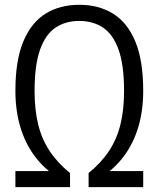

<svg xmlns="http://www.w3.org/2000/svg" viewBox="-20 -769 652 789"><path d="M43.3 0V-66H214.3L218 -39Q160.9 -75.7 122 -128.3Q83 -180.9 63.2 -248.2Q43.3 -315.4 43.3 -395.7Q43.3 -520.9 76 -598.9Q108.6 -676.9 167.5 -713.1Q226.4 -749.3 305.7 -749.3Q385.2 -749.3 444.2 -713.1Q503.2 -676.9 535.9 -598.9Q568.5 -520.9 568.5 -395.7Q568.5 -315.4 548.7 -248.2Q528.9 -180.9 489.9 -128.3Q450.9 -75.7 393.9 -39L397.6 -66H568.5V0H344.1V-57.8Q395.9 -100 428.1 -148.8Q460.3 -197.5 475 -257.8Q489.8 -318 489.8 -394.6Q489.8 -502.4 467.1 -565.5Q444.3 -628.6 403 -655.8Q361.8 -683 305.7 -683Q249.9 -683 208.7 -655.8Q167.5 -628.6 144.8 -565.5Q122.1 -502.4 122.1 -394.6Q122.1 -318 136.8 -257.8Q151.6 -197.5 183.8 -148.8Q216 -100 267.8 -57.8V0Z"/></svg>

Font: Encode Sans Condensed Thin
Style: Regular
Weight: 100
Width: 3
Designer: Multiple Designers
Foundry: Impallari Type
Version: Version 3.002